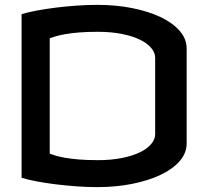

<svg xmlns="http://www.w3.org/2000/svg" viewBox="-20 -764 833 786"><path d="M378.9 -744.1Q454.1 -744.1 520.5 -731Q586.9 -717.8 636.7 -694.3Q686.5 -670.9 715.3 -637.9Q744.1 -605 744.1 -565.4V-176.8Q744.1 -137.2 715.3 -104.2Q686.5 -71.3 636.7 -47.9Q586.9 -24.4 520.5 -11.2Q454.1 2 378.9 2Q336.9 2 293 -1.2Q249 -4.4 207.8 -9.5Q166.5 -14.6 130.4 -21.5Q94.2 -28.3 68.4 -36.1V-706.1Q94.2 -713.9 130.4 -720.7Q166.5 -727.5 207.8 -732.7Q249 -737.8 293 -741Q336.9 -744.1 378.9 -744.1ZM380.9 -633.8Q336.4 -633.8 303.7 -631.1Q271 -628.4 247.6 -624.3Q224.1 -620.1 208.7 -615.5Q193.4 -610.8 183.6 -607.4V-134.8Q193.4 -130.9 208.7 -126.5Q224.1 -122.1 247.6 -117.9Q271 -113.8 303.7 -111.1Q336.4 -108.4 380.9 -108.4Q435.5 -108.4 479.2 -117.2Q522.9 -126 553 -140.6Q583 -155.3 599.1 -174.6Q615.2 -193.8 615.2 -214.8V-527.3Q615.2 -548.3 599.1 -567.6Q583 -586.9 553 -601.6Q522.9 -616.2 479.2 -625Q435.5 -633.8 380.9 -633.8Z"/></svg>

Font: Revalia
Style: Regular
Weight: 400
Designer: Johan Kallas, Mihkel Virkus
Foundry: Johan Kallas, Mihkel Virkus
Version: Version 1.001